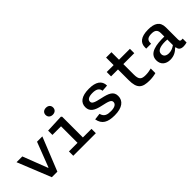

<svg xmlns="http://www.w3.org/2000/svg" viewBox="146 -1788 2809 2809"><g transform="rotate(-45 1550.0 -384.0)"><path d="M43 -520.5 253 0H367.5L577 -520.5H467L318.5 -135H311.5L162.5 -520.5Z M696.5 0H1163.5V-90H985.5V-519L972 -532.5L696.5 -520.5V-431.5H874.5V-90H696.5ZM910 -636C956.5 -636 988 -664 988 -708.5C988 -753 956.5 -780 910 -780C864 -780 832 -753 832 -708.5C832 -664 864 -636 910 -636Z M1553 -532.5C1396 -532.5 1323 -473 1323 -378C1323 -286 1391.5 -247.5 1509.5 -222.5C1625.5 -197.5 1669.5 -183 1669.5 -140.5C1669.5 -103.5 1636 -71 1550 -71C1478 -71 1422.5 -82.5 1401.5 -162.5L1299.5 -150C1321.5 -31 1400.5 11.5 1544.5 11.5C1700.5 11.5 1781 -53 1781 -153C1781 -248 1709.5 -278 1581.5 -305.5C1471.5 -329.5 1429 -345 1429 -387C1429 -430.5 1473 -452 1545.5 -452C1626 -452 1666 -424.5 1672 -369.5L1772.5 -377C1771.5 -481.5 1692.5 -532.5 1553 -532.5Z M2269 11.5C2317 11.5 2363 5 2401 -6V-101.5C2362 -92 2321.5 -85 2281 -85C2194.5 -85 2163 -110 2163 -214.5V-430.5H2389V-520.5H2163V-676.5H2052V-520.5H1909V-430.5H2052V-211.5C2052 -33 2115 12 2269 11.5Z M2775.5 -532.5C2620 -532.5 2559.5 -469.5 2559.5 -380.5V-354H2660.5L2661 -375C2661.5 -435.5 2706 -455 2767 -455C2829 -455.5 2872 -437 2872 -362.5V-291.5C2709 -293.5 2542 -274 2542 -128C2542 -40.5 2602.5 12 2696 12C2775 12 2828.5 -24.5 2868 -64H2879C2883 -22 2904 10.5 2970 10.5C2991.5 10.5 3015 7 3040.5 0V-80.5C2995.5 -75 2983 -84 2983 -119.5V-368.5C2983 -490 2905 -532.5 2775.5 -532.5ZM2657.5 -142.5C2657.5 -206 2721.5 -232 2830 -232C2844 -232 2858 -231 2872 -229.5V-114.5C2835.5 -88 2796 -70 2749 -70C2692 -70 2657.5 -96 2657.5 -142.5Z"/></g></svg>

Font: Monaspace Neon Medium
Style: Regular
Weight: 500
Designer: Riley Cran & the Lettermatic Team
Foundry: Lettermatic
Version: Version 1.200 (Monaspace Neon)